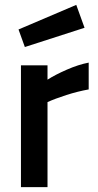

<svg xmlns="http://www.w3.org/2000/svg" viewBox="-20 -768 401 788"><path d="M66 -500H175V-441Q206 -461 254 -482Q302 -503 344 -511V-401Q299 -393 252.5 -378Q206 -363 175 -349V0H66ZM56 -647 293 -748 327 -654 82 -575Z"/></svg>

Font: Cairo SemiBold
Style: Regular
Weight: 600
Designer: Mohamed Gaber, Accademia di Belle Arti di Urbino and others
Foundry: Kief Type Foundry, Accademia di Belle Arti di Urbino and others
Version: Version 3.011